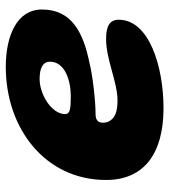

<svg xmlns="http://www.w3.org/2000/svg" viewBox="18 -548 572 647"><g transform="rotate(-90 303.5 -224.0)"><path d="M263 41.5C401.5 41.5 561 -6 561 -109.5C561 -142.5 535 -152 496 -152C426.5 -152 351.5 -113.5 288.5 -113.5C256.5 -113.5 233.5 -120 222 -137C216.5 -144 214 -152.5 214 -162.5C214 -182 226 -187.5 244.5 -187.5C284 -187.5 371.5 -196.5 418 -208.5C514.5 -228.5 595.5 -266 595.5 -368C595.5 -452.5 507 -490 402 -490C195 -490 21 -357.5 21 -152C21 -25 109 41.5 263 41.5ZM304.5 -271C262 -271 243 -273 243 -290C243 -336 310 -376 361 -376C395 -376 419.5 -367 419.5 -341C419.5 -289.5 353.5 -271 304.5 -271Z"/></g></svg>

Font: Gluten
Style: Bold Italic
Weight: 700
Italic angle: -13°
Designer: Tyler Finck
Foundry: Etcetera Type Company
Version: Version 0.920